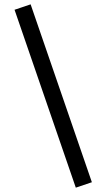

<svg xmlns="http://www.w3.org/2000/svg" viewBox="-20 -793 490 884"><path d="M329 71 47 -748 121 -773 403 46Z"/></svg>

Font: ABeeZee
Style: Regular
Weight: 400
Designer: Anja Meiners
Foundry: Anja Meiners
Version: Version 1.001